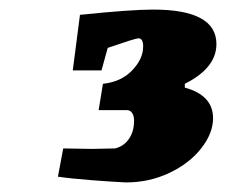

<svg xmlns="http://www.w3.org/2000/svg" viewBox="-20 -737 477 401"><path d="M425 -490Q425 -459 400.5 -427.5Q376 -396 334 -376Q292 -356 243 -356Q219 -357 173.5 -360.5Q128 -364 101 -368L112 -427L172 -426L220 -427Q238 -431 249 -446.5Q260 -462 260 -485Q260 -495 256 -501Q252 -507 245 -507H186L195 -562Q233 -566 256 -590Q279 -614 279 -640Q279 -657 269 -657Q263 -657 205 -637L192 -590H132L147 -706Q253 -717 300 -717Q432 -717 432 -645Q432 -595 366 -562V-554Q425 -538 425 -490Z"/></svg>

Font: Grenze ExtraBold
Style: Italic
Weight: 800
Italic angle: -10°
Designer: Renata Polastri
Foundry: Omnibus-Type
Version: Version 1.002; ttfautohint (v1.8)